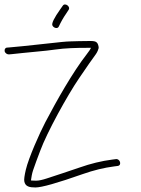

<svg xmlns="http://www.w3.org/2000/svg" viewBox="-63 -835 620 847"><path d="M196.4 -718C205.8 -738.4 216.6 -757.4 228.9 -775L239.3 -791C250.2 -805.7 223.7 -824.7 214.1 -810L202.8 -794C175.8 -755.9 164.2 -732.3 168.1 -723C172.8 -711.6 191.3 -706.1 196.4 -718ZM-24.1 -595 -12.3 -596C-3.7 -596.7 13 -598.4 37.8 -601.3C87.9 -607 130.5 -609.2 179 -616.2C225.3 -622.8 273.2 -624 320.6 -624H338.1C336.3 -618.7 330.3 -609.4 319.9 -596.2C258.3 -517.2 186.8 -391.1 136.8 -295.5C112.5 -249 63.4 -139.6 50.8 -85.8C45 -60.6 42.7 -43.8 44.1 -35.5C48.1 -11.6 67.8 -8 93.2 -8C120.8 -8 190.4 -27.7 301.8 -67C349.8 -83.9 396.3 -95.3 441.2 -101L456.8 -103C475.9 -106.3 466.2 -136.1 447.9 -133L432.2 -131C385.2 -125 337.1 -113.3 288 -96C249.4 -82.4 183.1 -60.9 144 -48C123.8 -41.3 108.2 -38 97.2 -38C86.2 -38 78.3 -38.3 73.5 -39C75.9 -53.5 77.3 -67 83 -84C95 -119.9 98 -125.1 114.2 -169.3C144.1 -250.7 233.6 -413.1 285.8 -489.7C323.1 -544.5 346.1 -577.6 354.9 -589C363.1 -599.7 368.5 -609.7 370.9 -619C373 -622.3 372.7 -628.5 369.8 -637.5C364 -656 347.7 -654 323.1 -654C309.8 -654 297.1 -653.8 285.2 -653.5C267.3 -653 267.3 -653 249.3 -652.5C237.4 -652.2 224.7 -651.3 211.3 -650C142.7 -643.2 52.3 -632 -19.3 -626L-31.1 -625C-39.3 -625 -43.9 -617.8 -42.5 -609.5C-41.1 -601.1 -32.3 -595 -24.1 -595Z"/></svg>

Font: MewTooHand
Style: Lta
Weight: 400
Designer: Mew Too, Robert Jablonski
Version: Version 0.77